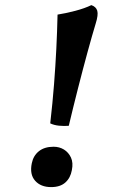

<svg xmlns="http://www.w3.org/2000/svg" viewBox="-20 -736 461 764"><path d="M343.4 -715.6Q362.1 -709.5 367 -693.3Q371.8 -677.1 360.6 -641.6Q346.7 -595.9 328.2 -528.1Q309.7 -460.3 290.2 -383.8Q270.7 -307.3 253.7 -235.4Q233.9 -233.9 214.3 -235.9Q194.7 -238 179.9 -245.1Q189.3 -327.1 195 -400.2Q200.7 -473.3 204.1 -541.6Q207.5 -609.9 209 -677.9Q241.4 -682.9 279.5 -692.9Q317.6 -702.9 343.4 -715.6ZM183.7 8.5Q142.1 8.5 119.8 -16.8Q97.4 -42.1 106.5 -86.3Q112.6 -116.7 134.9 -134.4Q157.2 -152.1 193.4 -152.1Q216.1 -152.1 234.4 -141Q252.7 -129.8 262.4 -109Q272 -88.2 265.9 -58.8Q260.4 -27.9 239.9 -9.7Q219.3 8.5 183.7 8.5Z"/></svg>

Font: Vollkorn
Style: Italic
Weight: 400
Italic angle: -11°
Designer: Friedrich Althausen
Foundry: Friedrich Althausen
Version: Version 5.001